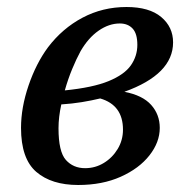

<svg xmlns="http://www.w3.org/2000/svg" viewBox="-20 -513 530 548"><path d="M210 -367Q198 -345 186 -316Q174 -287 165 -255Q245 -263 290 -281.5Q335 -300 353.5 -326.5Q372 -353 372 -385Q372 -417 358.5 -431.5Q345 -446 322 -446Q291 -446 261.5 -425.5Q232 -405 210 -367ZM203 15Q127 15 83.5 -22.5Q40 -60 40 -148Q40 -206 61.5 -269Q83 -332 117 -378Q158 -432 215.5 -462.5Q273 -493 341 -493Q406 -493 440 -464.5Q474 -436 474 -392Q474 -301 335 -251Q387 -241 411.5 -213.5Q436 -186 436 -148Q436 -107 406.5 -69.5Q377 -32 324.5 -8.5Q272 15 203 15ZM147 -147Q147 -80 168 -56.5Q189 -33 223 -33Q252 -33 276.5 -48Q301 -63 316 -88Q331 -113 331 -143Q331 -213 266 -232Q241 -226 213.5 -221.5Q186 -217 155 -215Q151 -197 149 -180Q147 -163 147 -147Z"/></svg>

Font: Source Serif 4 Semibold
Style: Italic
Weight: 600
Italic angle: -12°
Designer: Frank Grießhammer
Foundry: Adobe
Version: Version 4.005;hotconv 1.1.0;makeotfexe 2.6.0